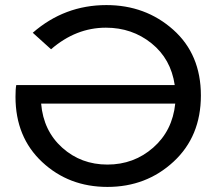

<svg xmlns="http://www.w3.org/2000/svg" viewBox="-20 -728 863 756"><path d="M399 -708Q553 -708 662 -611Q771 -514 771 -352Q771 -191 663.5 -91.5Q556 8 403 8Q251 8 146 -90Q41 -188 41 -347Q41 -378 44 -393H668Q653 -496 576.5 -557.5Q500 -619 397 -619Q279 -619 181 -534L109 -599Q234 -708 399 -708ZM670 -320H142Q151 -213 225 -146.5Q299 -80 403 -80Q507 -80 583 -146.5Q659 -213 670 -320Z"/></svg>

Font: false
Style: Regular
Weight: 500
Designer: Julieta Ulanovsky
Foundry: Julieta Ulanovsky
Version: Version 7.222;hotconv 1.0.109;makeotfexe 2.5.65596